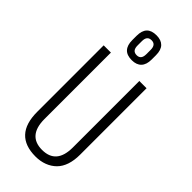

<svg xmlns="http://www.w3.org/2000/svg" viewBox="-296 -1005 1070 1070"><g transform="rotate(45 239.0 -470.5)"><path d="M239 7Q155 7 112.5 -38.5Q70 -84 70 -176V-700H127V-176Q127 -111 155 -78Q183 -45 239 -45Q351 -45 351 -176V-700H408V-176Q408 -131 396.5 -96.5Q385 -62 362.5 -39.5Q340 -17 308.5 -5Q277 7 239 7ZM239 -752Q200 -752 181 -772.5Q162 -793 162 -833V-867Q162 -908 181 -928Q200 -948 239 -948Q276 -948 295.5 -928Q315 -908 315 -867V-833Q315 -793 295.5 -772.5Q276 -752 239 -752ZM239 -791Q256 -791 264.5 -801.5Q273 -812 273 -833V-867Q273 -888 264.5 -898.5Q256 -909 239 -909Q221 -909 212.5 -898.5Q204 -888 204 -867V-833Q204 -812 212.5 -801.5Q221 -791 239 -791Z"/></g></svg>

Font: Pathway Extreme Condensed Thin
Style: Regular
Weight: 250
Width: 3
Version: Version 1.001;gftools[0.9.26]